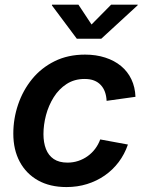

<svg xmlns="http://www.w3.org/2000/svg" viewBox="-20 -777 614 809"><path d="M260.3 11.2Q190.4 11.2 140.4 -16.8Q90.3 -44.9 63.2 -95.5Q36.1 -146 36.1 -213.9Q36.1 -277.3 56.4 -336.9Q76.7 -396.5 115.2 -443.8Q153.8 -491.2 210 -519Q266.1 -546.9 338.4 -546.9Q384.8 -546.9 423.3 -534.4Q461.9 -522 490 -498.8Q518.1 -475.6 533.7 -442.6Q549.3 -409.7 550.8 -369.1L429.2 -352.1Q428.2 -373 422.1 -389.9Q416 -406.7 404.5 -418.9Q393.1 -431.2 376.5 -437.7Q359.9 -444.3 336.4 -444.3Q293.5 -444.3 260.7 -423.1Q228 -401.9 206.3 -367.2Q184.6 -332.5 173.8 -291.7Q163.1 -251 163.1 -211.9Q163.1 -176.3 173.6 -149.2Q184.1 -122.1 206.5 -106.9Q229 -91.8 264.2 -91.8Q288.1 -91.8 309.6 -98.9Q331.1 -106 349.1 -118.9Q367.2 -131.8 380.9 -149.9Q394.5 -168 402.3 -189.5L519 -168Q504.9 -127 480 -94Q455.1 -61 421.4 -37.6Q387.7 -14.2 346.9 -1.5Q306.2 11.2 260.3 11.2ZM310.5 -757.3 365.7 -673.8 448.2 -757.3H560.5L559.6 -754.4L406.7 -613.8H303.7L198.7 -754.4L199.2 -757.3Z"/></svg>

Font: Inter 18pt SemiBold
Style: Italic
Weight: 600
Italic angle: -9.3988°
Designer: Rasmus Andersson
Foundry: rsms
Version: Version 4.001;git-66647c0bb